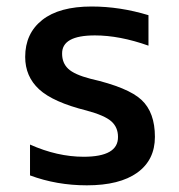

<svg xmlns="http://www.w3.org/2000/svg" viewBox="-20 -553 544 584"><path d="M268.6 -445.3Q168 -445.3 168.9 -389.6Q168.9 -361.3 187.5 -343.8Q206.1 -326.2 254.9 -313.5Q370.1 -287.1 410.6 -249Q451.2 -210.9 451.2 -136.7Q451.2 -66.4 397.5 -27.8Q343.8 10.7 244.1 10.7Q152.3 10.7 71.3 -19.5V-113.3Q154.3 -76.2 234.4 -76.2Q339.8 -76.2 338.9 -136.7Q338.9 -166 318.4 -184.1Q297.9 -202.1 243.2 -216.8Q141.6 -242.2 99.1 -281.2Q56.6 -320.3 56.6 -379.9Q56.6 -451.2 108.4 -492.2Q160.2 -533.2 258.8 -533.2Q344.7 -533.2 431.6 -506.8V-414.1Q343.8 -445.3 268.6 -445.3Z"/></svg>

Font: Gen Shin Gothic Medium
Style: Regular
Weight: 500
Designer: [Source Han Sans]
Ryoko NISHIZUKA  (kana & ideographs); Paul D. Hunt (Latin, Greek & Cyrillic); Wenlong ZHANG  (bopomofo
Version: Version 1.002.20150607